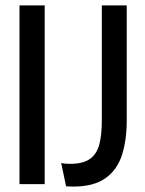

<svg xmlns="http://www.w3.org/2000/svg" viewBox="-20 -680 537 709"><path d="M52 0V-660H145V0ZM224 8 206 -78Q215 -76 225 -75.5Q235 -75 239 -75Q287 -75 312.5 -93.5Q338 -112 347 -147.5Q356 -183 356 -236V-660H448V-236Q448 -163 430.5 -108Q413 -53 369.5 -22Q326 9 250 9Q237 9 224 8Z"/></svg>

Font: Bricolage Grotesque 48pt
Style: Regular
Weight: 400
Designer: Mathieu Triay
Foundry: Atelier Triay
Version: Version 1.000; ttfautohint (v1.8.4.7-5d5b);gftools[0.9.32]